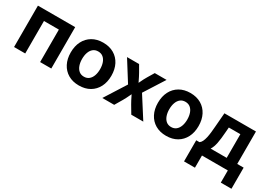

<svg xmlns="http://www.w3.org/2000/svg" viewBox="-2 -1285 3026 2180"><g transform="rotate(30 1511.0 -195.5)"><path d="M549.3 -542.5V0H402.8V-425.8H207.5V0H61V-542.5Z M915 10.7Q833.5 10.7 773.7 -24.4Q713.9 -59.6 681.4 -122.6Q648.9 -185.5 648.9 -269Q648.9 -353.5 681.4 -416.5Q713.9 -479.5 773.7 -514.6Q833.5 -549.8 915 -549.8Q997.1 -549.8 1056.9 -514.6Q1116.7 -479.5 1149.2 -416.5Q1181.6 -353.5 1181.6 -269Q1181.6 -185.5 1149.2 -122.6Q1116.7 -59.6 1056.9 -24.4Q997.1 10.7 915 10.7ZM915 -104.5Q954.1 -104.5 980.2 -126Q1006.3 -147.5 1019.8 -184.8Q1033.2 -222.2 1033.2 -269.5Q1033.2 -317.9 1019.8 -355Q1006.3 -392.1 980.2 -413.3Q954.1 -434.6 915 -434.6Q876.5 -434.6 850.3 -413.3Q824.2 -392.1 810.8 -355Q797.4 -317.9 797.4 -269.5Q797.4 -222.2 810.8 -184.8Q824.2 -147.5 850.3 -126Q876.5 -104.5 915 -104.5Z M1218.3 0 1429.2 -332.5 1428.7 -224.6 1229 -542.5H1387.2L1436 -458Q1459 -417 1477.8 -376.7Q1496.6 -336.4 1515.6 -298.3H1460.9Q1481 -335.9 1499.3 -376.5Q1517.6 -417 1542 -458L1592.8 -542.5H1747.6L1544.4 -223.1L1544.9 -330.1L1755.4 0H1598.1L1538.6 -100.1Q1515.1 -141.1 1496.1 -181.2Q1477.1 -221.2 1457.5 -258.3H1511.7Q1492.7 -221.2 1474.6 -181.2Q1456.5 -141.1 1433.1 -100.1L1374 0Z M2058.1 10.7Q1976.6 10.7 1916.7 -24.4Q1856.9 -59.6 1824.5 -122.6Q1792 -185.5 1792 -269Q1792 -353.5 1824.5 -416.5Q1856.9 -479.5 1916.7 -514.6Q1976.6 -549.8 2058.1 -549.8Q2140.1 -549.8 2200 -514.6Q2259.8 -479.5 2292.2 -416.5Q2324.7 -353.5 2324.7 -269Q2324.7 -185.5 2292.2 -122.6Q2259.8 -59.6 2200 -24.4Q2140.1 10.7 2058.1 10.7ZM2058.1 -104.5Q2097.2 -104.5 2123.3 -126Q2149.4 -147.5 2162.8 -184.8Q2176.3 -222.2 2176.3 -269.5Q2176.3 -317.9 2162.8 -355Q2149.4 -392.1 2123.3 -413.3Q2097.2 -434.6 2058.1 -434.6Q2019.5 -434.6 1993.4 -413.3Q1967.3 -392.1 1953.9 -355Q1940.4 -317.9 1940.4 -269.5Q1940.4 -222.2 1953.9 -184.8Q1967.3 -147.5 1993.4 -126Q2019.5 -104.5 2058.1 -104.5Z M2381.8 159.7V-117.2H2424.3Q2441.9 -128.9 2453.4 -152.8Q2464.8 -176.8 2472.2 -209.5Q2479.5 -242.2 2483.9 -281Q2488.3 -319.8 2491.2 -360.8L2505.9 -542.5H2919.4V-117.2H3003.4V159.7H2863.8V0H2524.9V159.7ZM2570.8 -117.2H2781.2V-427.7H2629.9L2624.5 -360.8Q2618.7 -274.4 2606.9 -214.6Q2595.2 -154.8 2570.8 -117.2Z"/></g></svg>

Font: Inter 16pt
Style: Bold
Weight: 700
Version: Version 4.001;git-66647c0bb